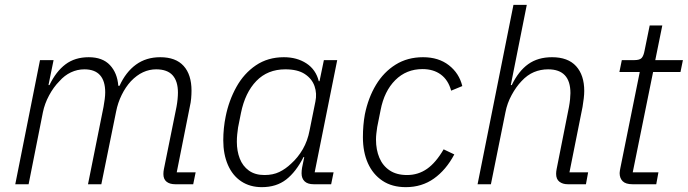

<svg xmlns="http://www.w3.org/2000/svg" viewBox="-20 -760 2837 792"><path d="M98 0H43L145 -512H201L180 -409H184Q211 -465 250 -494.5Q289 -524 346 -524Q403 -524 433.5 -491.5Q464 -459 468 -406H473Q499 -463 541 -493.5Q583 -524 641 -524Q705 -524 737.5 -488Q770 -452 770 -386Q770 -371 768.5 -354Q767 -337 763 -320L709 -49H787L777 0H703Q680 0 667 -10.5Q654 -21 654 -42Q654 -47 654.5 -52Q655 -57 656 -62L708 -319Q711 -335 712.5 -350.5Q714 -366 714 -378Q714 -425 692 -449.5Q670 -474 624 -474Q596 -474 570 -462Q544 -450 520 -425Q498 -401 482 -368.5Q466 -336 459 -300L398 0H343L407 -319Q410 -335 412 -351Q414 -367 414 -379Q414 -426 392.5 -450Q371 -474 328 -474Q299 -474 272.5 -461.5Q246 -449 225 -425Q201 -401 182.5 -366.5Q164 -332 157 -297Z M1346 0H1274Q1249 0 1236.5 -12Q1224 -24 1224 -45Q1224 -51 1224.5 -56.5Q1225 -62 1226 -68L1235 -112H1232Q1201 -51 1160.5 -19.5Q1120 12 1060 12Q1011 12 975 -12Q939 -36 920 -80Q901 -124 901 -181Q901 -206 903.5 -231Q906 -256 911 -280Q924 -345 955 -401Q986 -457 1035.5 -490.5Q1085 -524 1151 -524Q1205 -524 1244 -498.5Q1283 -473 1295 -425H1298L1316 -512H1371L1278 -49H1356ZM1071 -38Q1106 -38 1132 -50.5Q1158 -63 1181 -85Q1209 -110 1229 -144.5Q1249 -179 1257 -222L1281 -341Q1288 -374 1277.5 -404.5Q1267 -435 1237.5 -454.5Q1208 -474 1157 -474Q1084 -474 1037.5 -426Q991 -378 974 -294L962 -234Q960 -220 958.5 -205.5Q957 -191 957 -175Q957 -137 969 -106Q981 -75 1006.5 -56.5Q1032 -38 1071 -38Z M1654 12Q1597 12 1557.5 -14.5Q1518 -41 1497.5 -87Q1477 -133 1477 -194Q1477 -219 1479 -242.5Q1481 -266 1485 -288Q1499 -357 1531 -410Q1563 -463 1612 -493.5Q1661 -524 1725 -524Q1789 -524 1831.5 -491Q1874 -458 1887 -405L1841 -386Q1829 -430 1798.5 -452.5Q1768 -475 1723 -475Q1656 -475 1610.5 -429.5Q1565 -384 1550 -306L1536 -236Q1534 -222 1532.5 -209.5Q1531 -197 1531 -184Q1531 -142 1545 -109Q1559 -76 1587.5 -57Q1616 -38 1659 -38Q1705 -38 1741.5 -63.5Q1778 -89 1810 -144L1854 -123Q1820 -59 1770 -23.5Q1720 12 1654 12Z M1950 0 2098 -740H2153L2087 -409H2091Q2119 -467 2159 -495.5Q2199 -524 2257 -524Q2323 -524 2356.5 -487Q2390 -450 2390 -385Q2390 -371 2388 -354Q2386 -337 2383 -319L2329 -49H2406L2397 0H2322Q2301 0 2287.5 -10.5Q2274 -21 2274 -43Q2274 -48 2274.5 -52Q2275 -56 2276 -62L2327 -319Q2330 -335 2331.5 -350.5Q2333 -366 2333 -376Q2333 -425 2310 -449.5Q2287 -474 2241 -474Q2210 -474 2182.5 -462.5Q2155 -451 2131 -425Q2109 -402 2090.5 -368Q2072 -334 2065 -297L2005 0Z M2687 0H2589Q2561 0 2548.5 -12.5Q2536 -25 2536 -46Q2536 -51 2537 -56Q2538 -61 2539 -67L2619 -463H2535L2545 -512H2596Q2619 -512 2627 -521Q2635 -530 2639 -552L2660 -655H2712L2683 -512H2797L2787 -463H2674L2590 -49H2696Z"/></svg>

Font: IBM Plex Sans Light
Style: Italic
Weight: 300
Italic angle: -11.31°
Designer: Mike Abbink, Paul van der Laan, Pieter van Rosmalen
Foundry: Bold Monday
Version: Version 3.201